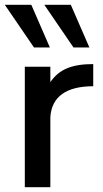

<svg xmlns="http://www.w3.org/2000/svg" viewBox="-30 -777 428 797"><path d="M179 -290C184 -377 247 -419 357 -419V-511C268 -511 215 -489 179 -436V-500H73V0H179ZM-10 -757 111 -580H177L100 -757ZM154 -757 275 -580H341L264 -757Z"/></svg>

Font: Perun Medium
Style: Regular
Weight: 500
Foundry: Copyright (c) Stefan Peev, Context Ltd, 2016
Version: Version 1.089